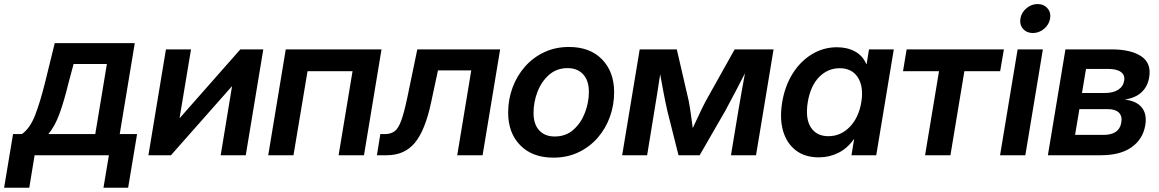

<svg xmlns="http://www.w3.org/2000/svg" viewBox="-84 -756 5645 935"><path d="M-64 158.2 -20.5 -103H22.5Q62 -130.9 86.7 -194.3Q111.3 -257.8 134.8 -351.6L182.6 -545.9H572.3L499 -103H583.5L540 158.2H419.9L446.3 0H84.5L58.6 158.2ZM151.4 -103H379.9L436.5 -444.3H274.4L249.5 -351.6Q228.5 -265.1 206.1 -203.1Q183.6 -141.1 151.4 -103Z M1112.8 0H990.7L1045.9 -335.4H1044.9L748.5 0H638.7L724.1 -515.6H846.2L790.5 -181.2H791.5L1086.4 -515.6H1198.2Z M1773.9 -515.6 1688.5 0H1564.9L1632.8 -409.2H1413.6L1345.2 0H1222.2L1307.6 -515.6Z M1751.5 0 1768.1 -103H1790Q1818.8 -103 1837.4 -116.7Q1856 -130.4 1870.1 -169.2Q1884.3 -208 1899.9 -282.7L1948.2 -515.6H2351.6L2266.1 0H2142.6L2210.9 -413.1H2048.8L2015.1 -255.9Q1986.3 -120.6 1936 -60.3Q1885.7 0 1799.8 0Z M2610.8 11.7Q2508.8 11.7 2449.7 -48.3Q2390.6 -108.4 2390.6 -207.5Q2390.6 -271.5 2411.9 -329.1Q2433.1 -386.7 2472.4 -431.4Q2511.7 -476.1 2566.2 -501.7Q2620.6 -527.3 2686.5 -527.3Q2789.1 -527.3 2847.9 -466.8Q2906.7 -406.2 2906.7 -307.1Q2906.7 -244.1 2886 -186.8Q2865.2 -129.4 2826.2 -84.7Q2787.1 -40 2732.7 -14.2Q2678.2 11.7 2610.8 11.7ZM2617.2 -91.3Q2671.4 -91.3 2708.5 -124.3Q2745.6 -157.2 2764.6 -207.3Q2783.7 -257.3 2783.7 -308.6Q2783.7 -363.8 2755.9 -394Q2728 -424.3 2680.2 -424.3Q2627 -424.3 2589.8 -391.6Q2552.7 -358.9 2533.4 -308.8Q2514.2 -258.8 2514.2 -205.6Q2514.2 -151.4 2541.7 -121.3Q2569.3 -91.3 2617.2 -91.3Z M2945.8 0 3031.2 -515.6H3211.9L3270 -264.2Q3276.4 -230.5 3280.8 -196.8Q3285.2 -163.1 3289.6 -132.3Q3304.2 -163.1 3319.8 -196.8Q3335.4 -230.5 3353 -264.2L3493.7 -515.6H3683.1L3597.7 0H3475.6L3511.2 -214.8Q3520 -268.1 3528.1 -312.3Q3536.1 -356.4 3543.9 -399.4Q3521 -355.5 3497.6 -309.8Q3474.1 -264.2 3447.3 -215.3L3323.2 0H3220.2L3166 -215.3Q3155.3 -262.7 3147 -307.1Q3138.7 -351.6 3130.9 -394.5Q3124.5 -353 3117.9 -309.8Q3111.3 -266.6 3102.5 -214.8L3067.4 0Z M3903.8 10.3Q3836.4 10.3 3792 -23.4Q3747.6 -57.1 3729.7 -117.4Q3711.9 -177.7 3725.1 -258.3Q3738.3 -337.4 3776.1 -397.7Q3814 -458 3869.9 -491.9Q3925.8 -525.9 3991.7 -525.9Q4042 -525.9 4079.6 -505.4Q4117.2 -484.9 4134.8 -443.8H4136.2L4147.9 -515.6H4268.6L4183.1 0H4062.5L4075.2 -77.6H4073.7Q4042.5 -33.7 3998.5 -11.7Q3954.6 10.3 3903.8 10.3ZM3949.7 -92.8Q4010.3 -92.8 4054 -137.9Q4097.7 -183.1 4110.4 -258.3Q4122.6 -333.5 4093.8 -378.7Q4064.9 -423.8 4004.9 -423.8Q3947.3 -423.8 3905 -380.9Q3862.8 -337.9 3849.6 -258.3Q3836.9 -178.2 3864.7 -135.5Q3892.6 -92.8 3949.7 -92.8Z M4420.9 0 4488.8 -409.2H4313.5L4331.1 -515.6H4804.7L4786.6 -409.2H4612.3L4544.4 0Z M4786.1 0 4871.6 -515.6H4994.6L4909.2 0ZM4945.8 -595.2Q4915.5 -595.2 4897.9 -615.7Q4880.4 -636.2 4885.3 -666Q4890.1 -695.3 4914.6 -715.8Q4939 -736.3 4969.2 -736.3Q4999 -736.3 5016.8 -715.8Q5034.7 -695.3 5029.8 -666Q5024.9 -636.2 5000.5 -615.7Q4976.1 -595.2 4945.8 -595.2Z M5019 0 5104.5 -515.6H5327.6Q5423.3 -515.6 5473.6 -481.9Q5523.9 -448.2 5512.2 -379.4Q5504.9 -334.5 5474.9 -306.6Q5444.8 -278.8 5392.6 -271Q5449.7 -265.1 5476.1 -232.7Q5502.4 -200.2 5493.2 -146Q5481.9 -78.6 5427 -39.3Q5372.1 0 5277.3 0ZM5151.4 -99.1H5289.6Q5366.7 -99.1 5376.5 -159.2Q5381.8 -190.9 5364.5 -207.8Q5347.2 -224.6 5310.5 -224.6H5172.4ZM5185.1 -303.2H5296.9Q5336.9 -303.2 5361.6 -319.1Q5386.2 -335 5390.6 -363.8Q5395 -390.6 5374.5 -405.5Q5354 -420.4 5311.5 -420.4H5204.6Z"/></svg>

Font: Inter Display SemiBold
Style: Italic
Weight: 600
Italic angle: -9.39999°
Designer: Rasmus Andersson
Foundry: rsms
Version: Version 4.000;git-a52131595